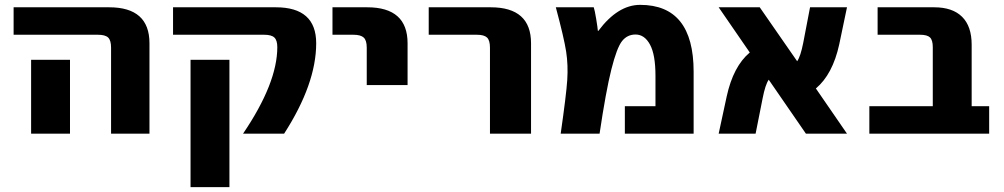

<svg xmlns="http://www.w3.org/2000/svg" viewBox="-20 -550 4131 790"><path d="M268 -304V-160V0H108V-160V-304ZM36 -407V-520H429Q595 -520 595 -372V0H437V-354Q437 -384 425 -395.5Q413 -407 383 -407Z M764 220V-304H924V220ZM1281 -372Q1281 -205 1149 0H980Q1121 -208 1121 -356Q1121 -384 1109 -395.5Q1097 -407 1067 -407H692V-520H1115Q1281 -520 1281 -372Z M1348 -407V-520H1491Q1657 -520 1657 -372V-200H1489V-354Q1489 -384 1476.5 -395.5Q1464 -407 1434 -407Z M1744 -407V-520H1999Q2165 -520 2165 -372V0H1996V-354Q1996 -384 1984 -395.5Q1972 -407 1942 -407Z M2440 -423H2442Q2522 -530 2614 -530Q2834 -530 2834 -255V0H2551V-113H2677V-238Q2677 -325 2654.5 -366.5Q2632 -408 2595 -408Q2561 -408 2539.5 -381Q2518 -354 2495.5 -264.5Q2473 -175 2447 0H2287Q2310 -160 2314 -221Q2318 -282 2309.5 -337.5Q2301 -393 2267 -520H2423Q2427 -509 2433 -472.5Q2439 -436 2440 -423Z M3465 0H3296L3143 -222Q3129 -202 3118 -146L3089 0H2937L2970 -153Q2997 -277 3065 -334L2937 -520H3106L3260 -298Q3274 -318 3285 -374L3313 -520H3465L3433 -367Q3406 -244 3337 -186Z M3818 -356Q3818 -385 3806.5 -396Q3795 -407 3766 -407H3591V-520H3824Q3899 -520 3938.5 -481Q3978 -442 3978 -366V-113H4050V0H3557V-113H3818Z"/></svg>

Font: Mplus 1p ExtraBold
Style: Regular
Weight: 800
Version: Version 1.061